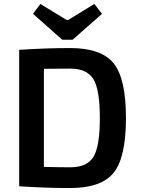

<svg xmlns="http://www.w3.org/2000/svg" viewBox="-20 -942 711 971"><path d="M295 -741 147 -872 184 -922 317 -841H325L457 -922L496 -872L347 -741ZM77 0V-690Q214 -699 335 -699Q492 -699 554.5 -622Q617 -545 617 -345Q617 -145 554.5 -68Q492 9 335 9Q214 9 77 0ZM202 -594V-98Q280 -96 335 -96Q421 -96 453 -149.5Q485 -203 485 -345Q485 -488 452.5 -541.5Q420 -595 335 -595Q308 -595 264.5 -594.5Q221 -594 202 -594Z"/></svg>

Font: Exo 2.0 Semi Bold
Style: Regular
Weight: 600
Designer: Natanael Gama
Version: Version 1.001;PS 001.001;hotconv 1.0.70;makeotf.lib2.5.58329